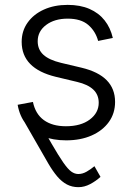

<svg xmlns="http://www.w3.org/2000/svg" viewBox="-20 -567 545 791"><path d="M113.8 -112.8Q161.6 -28.3 191.7 23.4Q221.7 75.2 240.7 102.5Q259.8 129.9 273.7 139.9Q287.6 149.9 302.7 149.9Q320.3 149.9 337.4 139.9Q354.5 129.9 369.1 117.7L394 161.6Q375.5 178.7 351.6 191.4Q327.6 204.1 303.2 204.1Q276.9 204.1 255.6 192.9Q234.4 181.6 216.1 160.2Q197.8 138.7 179.7 107.9L69.8 -83.5ZM252.4 11.2Q198.2 11.2 156.2 -5.6Q114.3 -22.5 87.6 -55.2Q61 -87.9 52.7 -135.3L115.7 -147Q126 -97.2 160.9 -72Q195.8 -46.9 251.5 -46.9Q313 -46.9 349.9 -74.5Q386.7 -102.1 386.7 -143.6Q386.7 -176.8 364.3 -198Q341.8 -219.2 297.9 -229.5L210 -250.5Q139.6 -267.6 104.5 -303.5Q69.3 -339.4 69.3 -394.5Q69.3 -439.5 93.8 -473.9Q118.2 -508.3 160.9 -527.6Q203.6 -546.9 258.8 -546.9Q310.5 -546.9 348.6 -530.3Q386.7 -513.7 410.9 -483.2Q435.1 -452.6 444.8 -410.6L384.3 -398.4Q373.5 -438.5 343.5 -464.4Q313.5 -490.2 258.8 -490.2Q204.6 -490.2 169.9 -464.1Q135.3 -438 135.3 -397Q135.3 -362.8 158.9 -341.3Q182.6 -319.8 231.4 -308.1L315.9 -288.1Q385.3 -271.5 419.7 -236.3Q454.1 -201.2 454.1 -147Q454.1 -100.1 428.5 -64.5Q402.8 -28.8 357.4 -8.8Q312 11.2 252.4 11.2Z"/></svg>

Font: Inter 18pt Light
Style: Regular
Weight: 300
Designer: Rasmus Andersson
Foundry: rsms
Version: Version 4.001;git-66647c0bb